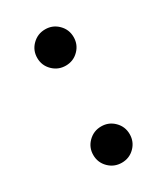

<svg xmlns="http://www.w3.org/2000/svg" viewBox="-139 -582 569 654"><g transform="rotate(-30 145.5 -255.0)"><path d="M145.5 7.3Q115.7 7.3 94.7 -13.4Q73.7 -34.2 73.7 -64Q73.7 -93.8 94.7 -114.5Q115.7 -135.3 145.5 -135.3Q175.3 -135.3 196 -114.5Q216.8 -93.8 216.8 -64Q216.8 -34.2 196 -13.4Q175.3 7.3 145.5 7.3ZM145.5 -374.5Q115.7 -374.5 94.7 -395.3Q73.7 -416 73.7 -445.8Q73.7 -475.6 94.7 -496.3Q115.7 -517.1 145.5 -517.1Q175.3 -517.1 196 -496.3Q216.8 -475.6 216.8 -445.8Q216.8 -416 196 -395.3Q175.3 -374.5 145.5 -374.5Z"/></g></svg>

Font: Inter 17pt Medium
Style: Regular
Weight: 500
Version: Version 4.001;git-66647c0bb